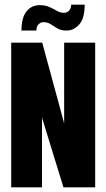

<svg xmlns="http://www.w3.org/2000/svg" viewBox="-20 -803 456 823"><path d="M28 0V-620H161L253 -282L254 -276H255V-620H388V0H252L162 -292L161 -299H160V0ZM72 -672Q72 -727 93.5 -754Q115 -781 150 -781Q174 -781 191.5 -773Q209 -765 224 -756.5Q239 -748 254 -748Q267 -748 276 -757.5Q285 -767 285 -783H343Q343 -724 319.5 -698Q296 -672 266 -672Q241 -672 225.5 -681.5Q210 -691 197 -699.5Q184 -708 165 -708Q155 -708 145.5 -699Q136 -690 136 -672Z"/></svg>

Font: Smooch Sans ExtraBold
Style: Regular
Weight: 800
Designer: Robert E. Leuschke
Foundry: Robert E. Leuschke
Version: Version 1.010